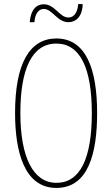

<svg xmlns="http://www.w3.org/2000/svg" viewBox="-20 -913 551 943"><path d="M126 -804H149C152 -849 172 -869 195 -869C237 -869 261 -804 316 -804C353 -804 385 -832 386 -893H364C361 -851 343 -827 316 -827C272 -827 250 -892 195 -892C160 -892 131 -867 126 -804ZM457 -358C457 -570 404 -724 257 -724C126 -724 54 -602 54 -358C54 -173 97 10 257 10C416 10 457 -165 457 -358ZM80 -358C80 -574 137 -699 257 -699C374 -699 431 -577 431 -358C431 -135 374 -15 257 -15C143 -15 80 -141 80 -358Z"/></svg>

Font: Noto Sans Devanagari UI ExtraCondensed Thin
Style: Regular
Weight: 100
Width: 2
Designer: Jelle Bosma - Monotype Design Team
Foundry: Monotype Imaging Inc.
Version: Version 2.004